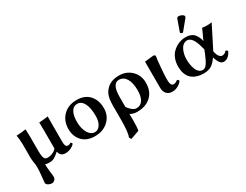

<svg xmlns="http://www.w3.org/2000/svg" viewBox="-85 -1291 2740 2137"><g transform="rotate(-30 1284.5 -222.5)"><path d="M336.9 -53.2 331.1 -51.8Q296.9 -20 270.5 -5.4Q244.1 9.3 206.1 9.8Q171.9 9.8 152.8 2Q152.8 3.4 153.3 6.3Q153.8 9.3 153.8 11.2V37.1Q155.8 73.2 159.2 97.2Q159.7 104 164.1 130.9Q167 150.4 167 167Q167 190.9 154.3 205.6Q141.6 220.2 123 224.1Q104.5 226.6 79.3 216.1Q54.2 205.6 47.9 188L43.9 182.1Q46.9 176.3 46.9 168Q46.9 164.6 54.2 91.8Q61 35.2 61 -2Q60.1 -15.1 60.1 -42Q60.1 -43 59.1 -52.2Q58.1 -61.5 57.1 -66.9Q56.6 -69.3 53.2 -90.1Q49.8 -110.8 49.8 -121.1Q48.8 -126 48.8 -133.8V-323.2Q48.8 -341.8 44.7 -382.8Q40.5 -423.8 38.1 -433.1Q87.4 -433.1 159.2 -443.8Q162.1 -375 162.1 -342.8V-155.8Q162.1 -103.5 173.1 -75.2Q184.1 -46.9 212.9 -46.9Q247.1 -46.9 281 -61.5Q314.9 -76.2 331.1 -99.1V-329.1Q331.1 -399.9 329.1 -433.1Q338.9 -434.1 359.4 -435.5Q379.9 -437 389.2 -438Q408.7 -439 444.8 -444.8Q444.8 -434.6 444.3 -398.9Q443.8 -363.3 443.8 -345.2V-125Q443.8 -89.4 450.7 -71.5Q457.5 -53.7 474.1 -51.8H486.8Q494.1 -52.2 499.5 -54.4Q504.9 -56.6 510.5 -60.8Q516.1 -64.9 518.1 -65.9Q533.2 -54.2 533.2 -42Q484.4 9.8 408.2 9.8Q346.7 5.9 336.9 -53.2Z M573.7 -207Q573.7 -310.5 639.4 -376.7Q705.1 -442.9 813.5 -442.9Q918 -442.9 975.3 -378.9Q1032.7 -314.9 1032.7 -212.9Q1032.7 -116.2 965.6 -53.2Q898.4 9.8 792.5 9.8Q689.9 9.8 631.8 -50.8Q573.7 -111.3 573.7 -207ZM796.9 -402.8Q748 -402.8 721.9 -356.4Q695.8 -310.1 695.8 -230Q695.8 -178.7 709 -134Q722.2 -89.4 749.5 -59.6Q776.9 -29.8 813.5 -29.8Q854 -29.8 882.3 -70.1Q910.6 -110.4 910.6 -184.1Q910.6 -287.1 880.6 -345Q850.6 -402.8 796.9 -402.8Z M1457.5 -195.8Q1457.5 -296.9 1423.6 -349.4Q1389.6 -401.9 1333.5 -401.9Q1246.1 -401.9 1246.1 -231V-104Q1265.1 -74.7 1293.7 -51.8Q1322.3 -28.8 1349.1 -28.8Q1400.9 -28.8 1429.2 -73Q1457.5 -117.2 1457.5 -195.8ZM1238.3 198.2 1126.5 237.8 1110.4 211.9Q1133.3 155.8 1133.3 -1V-185.1Q1133.3 -232.9 1139.2 -269Q1145 -305.2 1156.5 -328.1Q1168 -351.1 1177.5 -363.5Q1187 -376 1201.2 -389.2Q1258.8 -442.9 1357.4 -442.9Q1452.6 -442.9 1515.9 -381.1Q1579.1 -319.3 1579.1 -225.1Q1579.1 -112.8 1512 -51.5Q1444.8 9.8 1335.4 9.8Q1286.1 9.8 1246.1 -13.2Q1246.1 -2 1246.6 28.8Q1247.1 59.6 1247.1 71.8Q1247.1 158.7 1238.3 198.2Z M1800.3 -118.2Q1800.3 -92.3 1809.1 -73.2Q1817.9 -54.2 1838.4 -54.2Q1868.2 -54.2 1894 -78.1Q1912.1 -67.4 1913.1 -54.2Q1896 -28.3 1860.8 -8.5Q1825.7 11.2 1788.1 11.2Q1739.7 11.2 1713.6 -17.6Q1687.5 -46.4 1687.5 -97.2V-431.2L1806.2 -443.8L1824.2 -430.2Q1815.4 -379.9 1807.9 -285.6Q1800.3 -191.4 1800.3 -157.2Z M2099.6 -224.1Q2099.6 -188.5 2105 -155.5Q2110.4 -122.6 2121.6 -93.3Q2132.8 -64 2153.3 -46.4Q2173.8 -28.8 2200.7 -28.8Q2230.5 -28.8 2255.1 -64.7Q2279.8 -100.6 2309.1 -171.9L2327.6 -219.2L2319.8 -248Q2280.8 -402.8 2210 -402.8Q2182.6 -402.8 2160.6 -386Q2138.7 -369.1 2126 -342.3Q2113.3 -315.4 2106.4 -284.9Q2099.6 -254.4 2099.6 -224.1ZM1979 -200.2Q1979 -250.5 1994.4 -292.5Q2009.8 -334.5 2033.9 -361.6Q2058.1 -388.7 2089.4 -407.2Q2120.6 -425.8 2151.1 -433.8Q2181.6 -441.9 2210.9 -441.9Q2247.1 -441.9 2273.7 -432.4Q2300.3 -422.9 2317.9 -403.6Q2335.4 -384.3 2346.4 -361.6Q2357.4 -338.9 2365.7 -306.2L2426.8 -439.9Q2459 -435.1 2481 -435.1Q2517.6 -435.1 2548.8 -439.9L2402.8 -150.9L2408.7 -126Q2417 -94.2 2433.3 -76.7Q2449.7 -59.1 2462.9 -59.1Q2502.4 -59.1 2522.9 -88.9Q2538.1 -87.4 2548.8 -71.8Q2510.3 8.8 2448.7 8.8Q2422.4 8.8 2404.1 -12.7Q2385.7 -34.2 2372.1 -74.2L2365.7 -92.8Q2324.2 -33.2 2285.4 -11.7Q2246.6 9.8 2193.8 9.8Q2089.8 9.8 2034.4 -42.7Q1979 -95.2 1979 -200.2ZM2265.6 -683.1Q2282.7 -683.1 2304.7 -671.4Q2326.7 -659.7 2326.7 -646Q2326.7 -635.7 2321.8 -629.9L2221.7 -507.8Q2215.8 -500 2210.9 -500Q2204.6 -500 2195.3 -504.6Q2186 -509.3 2186 -514.2Q2186 -520 2187 -522.9L2237.8 -666Q2243.7 -683.1 2265.6 -683.1Z"/></g></svg>

Font: Common Serif SemiBold
Style: Regular
Weight: 600
Designer: Philipp H. Poll, Khaled Hosny
Foundry: Stefan Peev, Context Ltd.
Version: Version 1.026